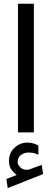

<svg xmlns="http://www.w3.org/2000/svg" viewBox="-20 -697 272 1010"><path d="M67.4 223.6 13.7 244.6 20.5 292.5 206.5 218.8 199.7 170.4 135.3 193.8Q133.8 194.3 132.6 194.8Q131.3 195.3 130.4 195.3Q103 199.2 88.1 184.8Q73.2 170.4 72.8 155.3Q72.8 130.9 90.6 118.2Q108.4 105.5 129.4 105.5Q140.6 105.5 153.8 107.4Q167 109.4 182.1 117.2L181.6 68.8Q168 60.5 153.6 56.9Q139.2 53.2 122.6 53.2Q85.4 53.2 56.4 80.1Q27.3 106.9 27.3 148.9Q27.3 177.7 39.1 194.3Q50.8 210.9 67.4 223.6ZM158.2 -677.2H74.7V-0.5H158.2Z"/></svg>

Font: Vazirmatn RD NL
Style: Regular
Weight: 400
Designer: Saber Rastikerdar
Foundry: Saber Rastikerdar
Version: Version 32.101